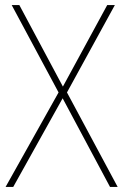

<svg xmlns="http://www.w3.org/2000/svg" viewBox="-20 -734 484 754"><path d="M442 0H412L226 -348L32 0H2L210 -371L26 -714H56L227 -394L401 -714H431L243 -371Z"/></svg>

Font: Noto Sans Gurmukhi UI SemiCondensed Thin
Style: Regular
Weight: 100
Width: 4
Designer: Jelle Bosma - Monotype Design Team
Foundry: Monotype Imaging Inc.
Version: Version 2.004; ttfautohint (v1.8.4.7-5d5b)